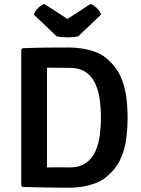

<svg xmlns="http://www.w3.org/2000/svg" viewBox="-20 -922 696 948"><path d="M610 -341.5Q610 -283 602.2 -229.2Q594.5 -175.5 571.2 -129Q548 -82.5 501.5 -45.5Q479.5 -27.5 448 -16.2Q416.5 -5 383.8 0Q351 5 324 5Q261.5 5 209.2 3.8Q157 2.5 91.5 1L85 -5.5V-677.5L91.5 -684Q156.5 -686.5 209 -687Q261.5 -687.5 324 -687.5Q351 -687.5 384 -682.5Q417 -677.5 448.2 -666.5Q479.5 -655.5 501.5 -637.5Q547.5 -600.5 570.8 -553.8Q594 -507 602 -453.2Q610 -399.5 610 -341.5ZM478.5 -341.5Q478.5 -384 473 -427Q467.5 -470 451.8 -506.2Q436 -542.5 405 -564.8Q374 -587 323.5 -587Q294.5 -587 268.8 -587.2Q243 -587.5 212 -588V-95.5Q243 -96 268.8 -95.8Q294.5 -95.5 323.5 -95.5Q374 -95.5 405 -117.8Q436 -140 451.8 -176.5Q467.5 -213 473 -256.2Q478.5 -299.5 478.5 -341.5ZM427 -902.5Q440.5 -898 456.5 -883.8Q472.5 -869.5 479 -850L366 -742.5Q343 -737.5 313 -737.5Q283 -737.5 260 -742.5L147 -850Q153.5 -869.5 169.5 -883.8Q185.5 -898 199 -902.5L313 -828.5Z"/></svg>

Font: Signika Negative SC SemiBold
Style: Regular
Weight: 600
Designer: Anna Giedryś
Foundry: Anna Giedryś
Version: Version 2.000; ttfautohint (v1.8.3) -l 8 -r 50 -G 200 -x 9 -